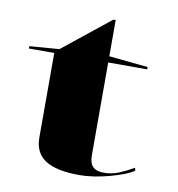

<svg xmlns="http://www.w3.org/2000/svg" viewBox="-78 -735 762 820"><g transform="rotate(10 303.5 -324.5)"><path d="M320 15Q220 15 172 -16Q124 -47 124 -113V-480H14V-490L143 -500L348 -664H358V-507L527 -490V-480H358V-78Q358 -43 373.5 -28Q389 -13 419 -13Q455 -13 485.5 -25.5Q516 -38 549 -57L552 -45Q537 -34 509.5 -23.5Q482 -13 449 -4Q416 5 382 10Q348 15 320 15Z"/></g></svg>

Font: Kalnia Expanded
Style: Regular
Weight: 400
Width: 7
Designer: Frida Medrano
Foundry: Frida Medrano
Version: Version 1.105